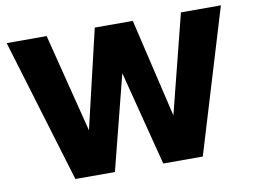

<svg xmlns="http://www.w3.org/2000/svg" viewBox="-73 -774 1160 880"><g transform="rotate(-10 506.5 -334.0)"><path d="M803 0 1005 -668H819L703 -209L595 -668H418L310 -209L194 -668H8L210 0H394L506 -440L619 0Z"/></g></svg>

Font: Gantari ExtraBold
Style: Regular
Weight: 800
Designer: Anugrah Pasau
Foundry: Lafontype
Version: Version 1.000